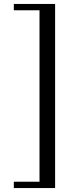

<svg xmlns="http://www.w3.org/2000/svg" viewBox="-20 -756 389 972"><path d="M259 196V-736H50V-704H180V164H50V196Z"/></svg>

Font: STIX Two Math
Style: Regular
Weight: 400
Designer: Ross Mills, John Hudson & Paul Hanslow, Tiro Typeworks Ltd; with portions MicroPress Inc., with additions and correction
Foundry: Tiro Typeworks Ltd
Version: Version 2.02 b142